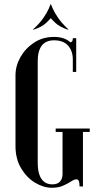

<svg xmlns="http://www.w3.org/2000/svg" viewBox="-20 -879 455 905"><path d="M53 -523.8Q53 -568.2 76.2 -609.5Q99.5 -650.8 140.4 -677.9Q181.2 -705 234.5 -705Q259.5 -705 278.8 -698.6Q298 -692.2 312 -679.2Q319.2 -681.5 321.2 -686.2Q323.2 -691 323.2 -699H339.2V-539.8H323.2V-598.5Q323.2 -638.8 300.9 -663.9Q278.5 -689 234.8 -689Q195.8 -689 176.8 -663.8Q157.8 -638.5 157.8 -591.2V-111.8Q157.8 -79.2 165.4 -56.4Q173 -33.5 188.4 -21.8Q203.8 -10 226.8 -10Q251.2 -10 263 -23.4Q274.8 -36.8 274.8 -59V-257H242.5V-273H403V-257H371V0H355Q355 -19 351.2 -26.4Q347.5 -33.8 340.5 -33.8Q330.2 -33.8 315 -23.8Q299.8 -13.8 277.8 -3.9Q255.8 6 224.2 6Q185 6 145.4 -17.8Q105.8 -41.5 79.4 -85.9Q53 -130.2 53 -191.2ZM138 -739 135.2 -739.8Q166.5 -768.2 184.1 -793.9Q201.8 -819.5 209.5 -837.6Q217.2 -855.8 218.2 -858.8H220.2L220.5 -795Q218.5 -791.8 198.8 -772.1Q179 -752.5 138 -739ZM300.5 -739Q259.8 -752.5 239.9 -772.1Q220 -791.8 218 -795L218.2 -858.8H220.2Q221.5 -855.8 229.2 -837.6Q237 -819.5 254.6 -793.9Q272.2 -768.2 303.2 -739.8Z"/></svg>

Font: Emberly Black
Style: Regular
Weight: 900
Designer: Rajesh Rajput
Foundry: Rajesh Rajput
Version: Version 1.000